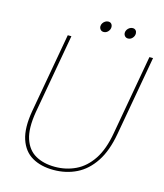

<svg xmlns="http://www.w3.org/2000/svg" viewBox="-122 -922 873 1020"><g transform="rotate(15 314.5 -411.5)"><path d="M79 -267 157 -704H177L99 -267Q83 -173 101.5 -117Q120 -61 164.5 -36Q209 -11 271 -11Q332 -11 384.5 -36Q437 -61 474.5 -117Q512 -173 528 -267L606 -704H626L548 -267Q531 -170 491 -109.5Q451 -49 394 -21Q337 7 268 7Q199 7 150.5 -21Q102 -49 82 -109.5Q62 -170 79 -267ZM336 -770Q325 -770 318.5 -777.5Q312 -785 312 -795Q312 -804 317 -812Q322 -820 330 -825Q338 -830 347 -830Q358 -830 364 -823Q370 -816 370 -805Q370 -792 360 -781Q350 -770 336 -770ZM470 -770Q459 -770 452.5 -777.5Q446 -785 446 -795Q446 -804 451 -812Q456 -820 464 -825Q472 -830 481 -830Q492 -830 498 -823Q504 -816 504 -806Q504 -792 494 -781Q484 -770 470 -770Z"/></g></svg>

Font: Poppins Variable
Style: Italic
Weight: 100
Italic angle: -10°
Designer: Jonny Pinhorn
Foundry: Indian Type Foundry
Version: Version 6.000